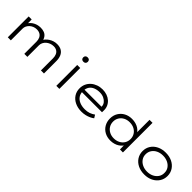

<svg xmlns="http://www.w3.org/2000/svg" viewBox="284 -2066 3394 3394"><g transform="rotate(45 1981.0 -369.0)"><path d="M145 0V-522H220L222 -383L200 -386Q208 -414 229.5 -440.5Q251 -467 282.5 -488Q314 -509 353 -521Q392 -533 437 -533Q486 -533 526.5 -517.5Q567 -502 593 -465.5Q619 -429 631 -370L607 -382L611 -397Q623 -420 645 -444Q667 -468 697.5 -488Q728 -508 766 -520.5Q804 -533 847 -533Q916 -533 961 -505.5Q1006 -478 1027.5 -427.5Q1049 -377 1049 -309V0H973V-301Q973 -351 957 -387.5Q941 -424 909 -443.5Q877 -463 832 -463Q790 -463 754 -448.5Q718 -434 691 -410Q664 -386 649 -355Q634 -324 634 -289V0H558V-302Q558 -351 541 -387.5Q524 -424 490.5 -443.5Q457 -463 407 -463Q368 -463 333 -448Q298 -433 273 -409Q248 -385 234.5 -355.5Q221 -326 221 -296V0Z M1358 0V-522H1434V0ZM1395 -639Q1368 -639 1353 -653.5Q1338 -668 1338 -693Q1338 -718 1353.5 -733Q1369 -748 1395 -748Q1423 -748 1437.5 -733.5Q1452 -719 1452 -693Q1452 -669 1437 -654Q1422 -639 1395 -639Z M1993 10Q1901 10 1829.5 -24.5Q1758 -59 1718.5 -120Q1679 -181 1679 -259Q1679 -321 1702.5 -371.5Q1726 -422 1767.5 -458.5Q1809 -495 1864.5 -515Q1920 -535 1983 -535Q2043 -535 2095 -516.5Q2147 -498 2184.5 -464Q2222 -430 2242 -384Q2262 -338 2260 -282L2259 -241H1742L1731 -304H2202L2184 -293V-317Q2182 -355 2156 -388Q2130 -421 2085.5 -442Q2041 -463 1983 -463Q1919 -463 1867 -442Q1815 -421 1785.5 -377Q1756 -333 1756 -264Q1756 -203 1786 -157.5Q1816 -112 1873 -87Q1930 -62 2006 -62Q2067 -62 2113 -78Q2159 -94 2202 -125L2237 -68Q2210 -46 2172 -28.5Q2134 -11 2089 -0.5Q2044 10 1993 10Z M2717 10Q2634 10 2570.5 -25Q2507 -60 2471.5 -122Q2436 -184 2436 -262Q2436 -342 2473 -403.5Q2510 -465 2574 -499.5Q2638 -534 2719 -534Q2769 -534 2811.5 -522Q2854 -510 2887.5 -488.5Q2921 -467 2942.5 -439Q2964 -411 2972 -380L2948 -387V-740H3023V0H2949L2946 -139L2967 -144Q2960 -113 2937.5 -85.5Q2915 -58 2881.5 -36Q2848 -14 2805.5 -2Q2763 10 2717 10ZM2731 -61Q2795 -61 2845 -87Q2895 -113 2923.5 -158.5Q2952 -204 2952 -263Q2952 -320 2924 -365.5Q2896 -411 2846.5 -437Q2797 -463 2731 -463Q2668 -463 2619 -437Q2570 -411 2542 -365.5Q2514 -320 2514 -263Q2514 -205 2542 -159.5Q2570 -114 2619 -87.5Q2668 -61 2731 -61Z M3564 10Q3472 10 3401.5 -25Q3331 -60 3291 -122Q3251 -184 3251 -263Q3251 -342 3291 -403.5Q3331 -465 3401.5 -499.5Q3472 -534 3564 -534Q3655 -534 3725 -499.5Q3795 -465 3835.5 -403.5Q3876 -342 3876 -263Q3876 -184 3835.5 -122Q3795 -60 3725 -25Q3655 10 3564 10ZM3564 -61Q3631 -61 3684 -87Q3737 -113 3768 -158.5Q3799 -204 3798 -263Q3799 -322 3768.5 -367Q3738 -412 3684.5 -437.5Q3631 -463 3564 -463Q3496 -463 3443 -437.5Q3390 -412 3359.5 -366.5Q3329 -321 3329 -263Q3328 -204 3359 -158.5Q3390 -113 3443.5 -87Q3497 -61 3564 -61Z"/></g></svg>

Font: Lexend Giga Light
Style: Regular
Weight: 300
Version: Version 1.007